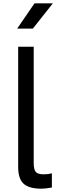

<svg xmlns="http://www.w3.org/2000/svg" viewBox="-20 -1129 359 1162"><path d="M84 0ZM90 -118V-846H184V-143Q184 -103 196.5 -88.5Q209 -74 244 -74Q272 -74 294 -80V6Q254 13 231 13Q156 13 123 -17Q90 -47 90 -118ZM189 -1109H300L179 -956H84Z"/></svg>

Font: Biryani
Style: Regular
Weight: 400
Designer: Dan Reynolds and Mathieu Reguer
Foundry: Dan Reynolds and Mathieu Reguer
Version: Version 1.004; ttfautohint (v1.1) -l 5 -r 5 -G 72 -x 0 -D la